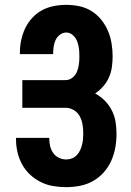

<svg xmlns="http://www.w3.org/2000/svg" viewBox="-20 -763 540 791"><path d="M253 8Q226 8 199 3.5Q172 -1 148 -13Q124 -25 104 -43.5Q84 -62 71 -86Q58 -110 52 -136Q46 -162 46 -189V-195H183V-193Q183 -177 186.5 -161.5Q190 -146 199 -133Q208 -120 222.5 -113Q237 -106 253 -106Q265 -106 276.5 -110.5Q288 -115 296.5 -124Q305 -133 310 -144Q315 -155 318 -166.5Q321 -178 322 -190Q323 -202 323 -214Q323 -232 320 -250Q317 -268 308.5 -284Q300 -300 284 -309.5Q268 -319 250 -319H72V-433H250Q266 -433 278.5 -443Q291 -453 297 -467.5Q303 -482 305 -497.5Q307 -513 307 -529Q307 -539 306.5 -549.5Q306 -560 304 -570.5Q302 -581 298.5 -591Q295 -601 288.5 -609.5Q282 -618 273 -623.5Q264 -629 253 -629Q239 -629 227 -620Q215 -611 209 -598Q203 -585 201 -571Q199 -557 199 -543V-540H62V-547Q62 -573 67.5 -598.5Q73 -624 84 -647Q95 -670 113 -689.5Q131 -709 153.5 -721Q176 -733 201.5 -738Q227 -743 253 -743Q280 -743 306.5 -737.5Q333 -732 356 -718Q379 -704 396.5 -682.5Q414 -661 424.5 -636.5Q435 -612 439.5 -585Q444 -558 444 -531Q444 -509 441 -487Q438 -465 429 -444.5Q420 -424 405 -407Q390 -390 372 -378Q394 -366 411.5 -348.5Q429 -331 440.5 -308.5Q452 -286 456 -261.5Q460 -237 460 -212Q460 -183 455 -155Q450 -127 438.5 -101Q427 -75 407.5 -53Q388 -31 363 -17Q338 -3 309.5 2.5Q281 8 253 8Z"/></svg>

Font: Iosevka Heavy
Style: Regular
Weight: 900
Monospace: yes
Designer: Belleve Invis
Foundry: Belleve Invis
Version: Version 32.5.0; ttfautohint (v1.8.4)